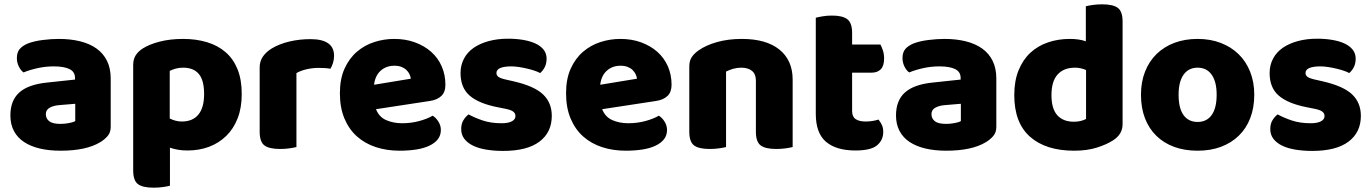

<svg xmlns="http://www.w3.org/2000/svg" viewBox="-20 -681 6344 888"><path d="M260 -108Q277 -108 297.5 -111.5Q318 -115 328 -121V-201L256 -195Q228 -193 210 -183Q192 -173 192 -153Q192 -133 207.5 -120.5Q223 -108 260 -108ZM252 -501Q306 -501 350.5 -490Q395 -479 426.5 -456.5Q458 -434 475 -399.5Q492 -365 492 -318V-94Q492 -68 477.5 -51.5Q463 -35 443 -23Q378 16 260 16Q207 16 164.5 6Q122 -4 91.5 -24Q61 -44 44.5 -75Q28 -106 28 -147Q28 -216 69 -253Q110 -290 196 -299L327 -313V-320Q327 -349 301.5 -361.5Q276 -374 228 -374Q191 -374 154.5 -366Q118 -358 89 -346Q76 -355 67 -373.5Q58 -392 58 -412Q58 -438 70.5 -453.5Q83 -469 109 -480Q138 -491 177.5 -496Q217 -501 252 -501Z M847 15Q823 15 803 11.5Q783 8 766 2V178Q755 181 734.5 184Q714 187 690 187Q640 187 618 170.5Q596 154 596 107V-380Q596 -407 607.5 -425Q619 -443 639 -456Q670 -476 718.5 -488.5Q767 -501 827 -501Q887 -501 937 -486Q987 -471 1023 -440Q1059 -409 1078.5 -361Q1098 -313 1098 -246Q1098 -182 1079 -133.5Q1060 -85 1026 -52Q992 -19 946.5 -2Q901 15 847 15ZM821 -119Q871 -119 897.5 -151Q924 -183 924 -246Q924 -310 899.5 -339Q875 -368 827 -368Q808 -368 792 -363.5Q776 -359 765 -353V-133Q777 -127 791 -123Q805 -119 821 -119Z M1351 -1Q1340 2 1319.5 5Q1299 8 1275 8Q1225 8 1203 -8.5Q1181 -25 1181 -72V-369Q1181 -398 1196 -419.5Q1211 -441 1237 -457Q1272 -478 1318.5 -489Q1365 -500 1416 -500Q1525 -500 1525 -423Q1525 -405 1520 -389.5Q1515 -374 1508 -363Q1489 -367 1453 -367Q1427 -367 1399.5 -361Q1372 -355 1351 -343Z M1719 -176Q1733 -140 1766 -125.5Q1799 -111 1840 -111Q1882 -111 1920 -121.5Q1958 -132 1981 -146Q1997 -136 2008 -118Q2019 -100 2019 -80Q2019 -55 2005 -37Q1991 -19 1965.5 -7Q1940 5 1905 10.5Q1870 16 1828 16Q1769 16 1718.5 -0.5Q1668 -17 1631 -50Q1594 -83 1573 -133Q1552 -183 1552 -250Q1552 -316 1573.5 -363.5Q1595 -411 1630.5 -441.5Q1666 -472 1711 -486.5Q1756 -501 1803 -501Q1856 -501 1899.5 -485Q1943 -469 1974.5 -441Q2006 -413 2023 -374Q2040 -335 2040 -289Q2040 -255 2021 -237Q2002 -219 1968 -214ZM1804 -377Q1766 -377 1740.5 -354Q1715 -331 1710 -289L1880 -317Q1879 -327 1874 -337.5Q1869 -348 1860 -357Q1851 -366 1837 -371.5Q1823 -377 1804 -377Z M2532 -145Q2532 -69 2475 -26Q2418 17 2307 17Q2265 17 2229 11Q2193 5 2167.5 -7.5Q2142 -20 2127.5 -39Q2113 -58 2113 -84Q2113 -108 2123 -124.5Q2133 -141 2147 -152Q2176 -136 2213.5 -123.5Q2251 -111 2300 -111Q2331 -111 2347.5 -120Q2364 -129 2364 -144Q2364 -158 2352 -166Q2340 -174 2312 -179L2282 -185Q2195 -202 2152.5 -238.5Q2110 -275 2110 -343Q2110 -380 2126 -410Q2142 -440 2171 -460Q2200 -480 2240.5 -491Q2281 -502 2330 -502Q2367 -502 2399.5 -496.5Q2432 -491 2456 -480Q2480 -469 2494 -451.5Q2508 -434 2508 -410Q2508 -387 2499.5 -370.5Q2491 -354 2478 -343Q2470 -348 2454 -353.5Q2438 -359 2419 -363.5Q2400 -368 2380.5 -371Q2361 -374 2345 -374Q2312 -374 2294 -366.5Q2276 -359 2276 -343Q2276 -332 2286 -325Q2296 -318 2324 -312L2355 -305Q2451 -283 2491.5 -244.5Q2532 -206 2532 -145Z M2765 -176Q2779 -140 2812 -125.5Q2845 -111 2886 -111Q2928 -111 2966 -121.5Q3004 -132 3027 -146Q3043 -136 3054 -118Q3065 -100 3065 -80Q3065 -55 3051 -37Q3037 -19 3011.5 -7Q2986 5 2951 10.5Q2916 16 2874 16Q2815 16 2764.5 -0.5Q2714 -17 2677 -50Q2640 -83 2619 -133Q2598 -183 2598 -250Q2598 -316 2619.5 -363.5Q2641 -411 2676.5 -441.5Q2712 -472 2757 -486.5Q2802 -501 2849 -501Q2902 -501 2945.5 -485Q2989 -469 3020.5 -441Q3052 -413 3069 -374Q3086 -335 3086 -289Q3086 -255 3067 -237Q3048 -219 3014 -214ZM2850 -377Q2812 -377 2786.5 -354Q2761 -331 2756 -289L2926 -317Q2925 -327 2920 -337.5Q2915 -348 2906 -357Q2897 -366 2883 -371.5Q2869 -377 2850 -377Z M3646 -1Q3635 2 3614.5 5Q3594 8 3570 8Q3520 8 3498 -8.5Q3476 -25 3476 -72V-308Q3476 -339 3457.5 -353.5Q3439 -368 3409 -368Q3389 -368 3371.5 -363Q3354 -358 3338 -350V-1Q3327 2 3306.5 5Q3286 8 3262 8Q3212 8 3190 -8.5Q3168 -25 3168 -72V-373Q3168 -400 3179.5 -417Q3191 -434 3211 -448Q3245 -472 3296.5 -486.5Q3348 -501 3411 -501Q3524 -501 3585 -451.5Q3646 -402 3646 -313Z M3936 15Q3848 15 3800.5 -25Q3753 -65 3753 -155V-599Q3764 -602 3784.5 -605.5Q3805 -609 3828 -609Q3877 -609 3899 -592Q3921 -575 3921 -529V-475H4052Q4058 -464 4063.5 -447.5Q4069 -431 4069 -411Q4069 -376 4053.5 -360.5Q4038 -345 4012 -345H3921V-167Q3921 -141 3937.5 -130Q3954 -119 3984 -119Q3999 -119 4015 -121.5Q4031 -124 4043 -128Q4052 -117 4058.5 -103.5Q4065 -90 4065 -71Q4065 -33 4036.5 -9Q4008 15 3936 15Z M4356 -108Q4373 -108 4393.5 -111.5Q4414 -115 4424 -121V-201L4352 -195Q4324 -193 4306 -183Q4288 -173 4288 -153Q4288 -133 4303.5 -120.5Q4319 -108 4356 -108ZM4348 -501Q4402 -501 4446.5 -490Q4491 -479 4522.5 -456.5Q4554 -434 4571 -399.5Q4588 -365 4588 -318V-94Q4588 -68 4573.5 -51.5Q4559 -35 4539 -23Q4474 16 4356 16Q4303 16 4260.5 6Q4218 -4 4187.5 -24Q4157 -44 4140.5 -75Q4124 -106 4124 -147Q4124 -216 4165 -253Q4206 -290 4292 -299L4423 -313V-320Q4423 -349 4397.5 -361.5Q4372 -374 4324 -374Q4287 -374 4250.5 -366Q4214 -358 4185 -346Q4172 -355 4163 -373.5Q4154 -392 4154 -412Q4154 -438 4166.5 -453.5Q4179 -469 4205 -480Q4234 -491 4273.5 -496Q4313 -501 4348 -501Z M4928 -501Q4971 -501 5002 -490V-652Q5013 -655 5033.5 -658Q5054 -661 5078 -661Q5128 -661 5150 -644.5Q5172 -628 5172 -581V-107Q5172 -60 5128 -32Q5099 -13 5053.5 1.5Q5008 16 4948 16Q4817 16 4744 -48.5Q4671 -113 4671 -241Q4671 -307 4691 -356Q4711 -405 4745.5 -437Q4780 -469 4827 -485Q4874 -501 4928 -501ZM5003 -357Q4992 -362 4979 -365Q4966 -368 4952 -368Q4900 -368 4871.5 -336.5Q4843 -305 4843 -241Q4843 -178 4870 -148Q4897 -118 4947 -118Q4965 -118 4980 -122Q4995 -126 5003 -131Z M5781 -243Q5781 -183 5762.5 -135Q5744 -87 5709.5 -53.5Q5675 -20 5627 -2Q5579 16 5519 16Q5459 16 5411 -1.5Q5363 -19 5328.5 -52.5Q5294 -86 5275.5 -134Q5257 -182 5257 -243Q5257 -302 5276 -350Q5295 -398 5329.5 -431.5Q5364 -465 5412 -483Q5460 -501 5519 -501Q5578 -501 5626 -482.5Q5674 -464 5708.5 -430.5Q5743 -397 5762 -349Q5781 -301 5781 -243ZM5519 -368Q5477 -368 5454 -335.5Q5431 -303 5431 -243Q5431 -180 5454 -148.5Q5477 -117 5519 -117Q5561 -117 5584 -149Q5607 -181 5607 -243Q5607 -303 5584 -335.5Q5561 -368 5519 -368Z M6274 -145Q6274 -69 6217 -26Q6160 17 6049 17Q6007 17 5971 11Q5935 5 5909.5 -7.5Q5884 -20 5869.5 -39Q5855 -58 5855 -84Q5855 -108 5865 -124.5Q5875 -141 5889 -152Q5918 -136 5955.5 -123.5Q5993 -111 6042 -111Q6073 -111 6089.5 -120Q6106 -129 6106 -144Q6106 -158 6094 -166Q6082 -174 6054 -179L6024 -185Q5937 -202 5894.5 -238.5Q5852 -275 5852 -343Q5852 -380 5868 -410Q5884 -440 5913 -460Q5942 -480 5982.5 -491Q6023 -502 6072 -502Q6109 -502 6141.5 -496.5Q6174 -491 6198 -480Q6222 -469 6236 -451.5Q6250 -434 6250 -410Q6250 -387 6241.5 -370.5Q6233 -354 6220 -343Q6212 -348 6196 -353.5Q6180 -359 6161 -363.5Q6142 -368 6122.5 -371Q6103 -374 6087 -374Q6054 -374 6036 -366.5Q6018 -359 6018 -343Q6018 -332 6028 -325Q6038 -318 6066 -312L6097 -305Q6193 -283 6233.5 -244.5Q6274 -206 6274 -145Z"/></svg>

Font: Baloo Da 2 ExtraBold
Style: Regular
Weight: 800
Designer: Noopur Datye, Sulekha Rajkumar and Ek Type
Foundry: Ek Type
Version: Version 1.640;hotconv 1.0.111;makeotfexe 2.5.65597; ttfautoh